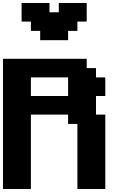

<svg xmlns="http://www.w3.org/2000/svg" viewBox="-20 -1270 852 1290"><path d="M500 0H687.5V-500H625V-625H687.5V-750H625V-812.5H562.5V-875H0V0H187.5V-500H437.5V-437.5H500ZM437.5 -625H187.5V-750H437.5ZM250 -1000H437.5V-1062.5H500V-1125H562.5V-1250H375V-1187.5H312.5V-1250H125V-1125H187.5V-1062.5H250Z"/></svg>

Font: Faithful 32x
Style: Semibold
Weight: 400
Foundry: Faithful Resource Pack
Version: Version 1.0; January 27, 2023